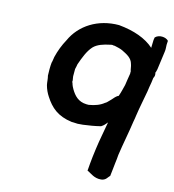

<svg xmlns="http://www.w3.org/2000/svg" viewBox="-108 -693 814 900"><g transform="rotate(15 299.5 -242.5)"><path d="M99 -351C97 -335 97 -302 98 -288C102 -274 102 -258 105 -244C110 -225 118 -208 128 -193C157 -148 192 -116 262 -107H269C275 -107 282 -106 290 -106H291C298 -107 307 -107 316 -108C346 -112 371 -116 399 -123H400L401 -124C413 -131 419 -140 427 -149C420 -106 410 -60 404 -14L399 25C396 48 395 68 393 90L392 93L395 95C412 103 432 121 464 118H465C488 115 492 99 502 90V88C505 67 506 48 509 25C511 12 512 -1 513 -14C521 -70 533 -127 541 -184C543 -195 545 -205 546 -215C552 -256 561 -298 568 -338L571 -359C572 -367 573 -373 575 -382L578 -405C583 -414 584 -421 581 -432L582 -435L583 -436V-437C584 -442 585 -446 586 -449L598 -538C600 -550 598 -561 598 -571V-572C598 -577 599 -583 599 -590V-591C586 -606 552 -608 536 -591L535 -590L533 -577C533 -566 532 -554 532 -543V-539C492 -575 433 -596 359 -603C257 -603 175 -550 139 -470C124 -443 112 -412 104 -379V-378C103 -373 102 -366 101 -359ZM213 -352 214 -354V-355C214 -357 215 -360 216 -364L218 -375C230 -409 243 -445 265 -469C283 -488 312 -497 341 -503C345 -504 348 -505 350 -505C353 -505 356 -505 358 -504H364C378 -501 392 -498 403 -493C429 -480 453 -469 460 -441C464 -431 464 -418 468 -407C467 -403 468 -400 468 -397L463 -366C463 -364 459 -339 459 -339C454 -320 450 -301 443 -282C433 -279 422 -265 415 -257C406 -249 400 -240 392 -235H391C372 -219 348 -210 318 -205H307C267 -206 246 -230 230 -257C227 -262 221 -273 218 -285V-286H217C215 -289 216 -293 216 -295V-297C216 -297 212 -319 213 -319Z"/></g></svg>

Font: Hussar Pisanka
Style: SbdKur
Weight: 600
Designer: Robert Jablonski
Foundry: Cannot Into Space Fonts
Version: Version 1.070